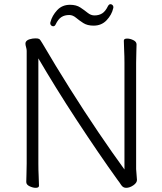

<svg xmlns="http://www.w3.org/2000/svg" viewBox="-20 -890 778 921"><path d="M523 -850Q516 -819 491.5 -793Q467 -767 429 -767Q399 -767 379.5 -779.5Q360 -792 344.5 -805Q329 -818 312 -818Q290 -818 274.5 -808Q259 -798 247 -773Q243 -764 235 -764Q230 -764 225.5 -768Q221 -772 221 -779Q221 -781 221.5 -782Q222 -783 222 -784Q230 -815 254 -841Q278 -867 316 -867Q346 -867 365.5 -854Q385 -841 400.5 -828.5Q416 -816 433 -816Q455 -816 470.5 -826Q486 -836 498 -861Q503 -870 510 -870Q515 -870 519.5 -866Q524 -862 524 -855Q524 -854 523.5 -853Q523 -852 523 -850ZM577 -589Q577 -620 575.5 -649Q574 -678 574 -695Q574 -705 590 -705Q604 -705 619.5 -697.5Q635 -690 635 -677Q635 -665 634 -639.5Q633 -614 633 -588V-79Q633 -70 635 -53Q637 -36 637 -27Q637 -13 619.5 -1Q602 11 585 11Q570 11 561 -3Q552 -17 544 -27Q500 -88 449.5 -162Q399 -236 347.5 -314.5Q296 -393 249 -469Q202 -545 164 -610V-105Q164 -74 165.5 -45Q167 -16 167 1Q167 11 151 11Q138 11 122 3.5Q106 -4 106 -17Q106 -29 107 -54.5Q108 -80 108 -106V-646Q108 -654 105 -664Q102 -674 102 -681Q102 -685 103 -687Q107 -697 121.5 -701.5Q136 -706 150 -706Q163 -706 168 -703Q173 -700 184 -681Q246 -575 315 -465.5Q384 -356 452 -255.5Q520 -155 577 -77Z"/></svg>

Font: Moon Stars Kai T Light
Style: Regular
Weight: 300
Designer: GuiWonder
Version: Version 1.101